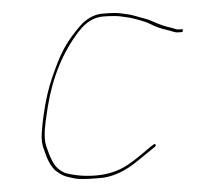

<svg xmlns="http://www.w3.org/2000/svg" viewBox="-43 -576 632 600"><g transform="rotate(-5 273.0 -276.5)"><path d="M545.5 -457.5C545.9 -460.5 544.8 -462 542.2 -462H534.2C529.5 -462 525.5 -462.8 522.1 -464.5C518.7 -466.2 514.4 -467.8 509.4 -469.5C504.3 -471.2 498.6 -473.2 492.3 -475.5C486 -477.8 478.2 -481.3 469 -486C459.7 -490.7 452.8 -494.3 448.2 -497C443.6 -499.7 438.4 -502 432.6 -504C426.7 -506 415.2 -510.3 397.9 -517C391 -519.7 384.5 -521.7 378.3 -523C372.2 -524.3 364.1 -526.2 354 -528.5C343.8 -530.8 325.3 -532 298.3 -532C279.7 -532 260.8 -525.5 241.7 -512.5C232.3 -506.2 217.9 -492 198.2 -469.9C178.6 -447.9 161.4 -421.7 146.5 -391.5C138.1 -374.5 130.8 -358.8 124.6 -344.5C118.3 -330.2 112.6 -315.2 107.4 -299.5C102.3 -283.8 98.4 -270.7 95.7 -260C93 -249.3 90.2 -237.8 87.2 -225.5C84.3 -213.2 81.2 -196.8 78 -176.5C74.7 -156.2 75.9 -138 81.3 -122C87.9 -91.6 97.8 -69.6 110.9 -56C122.5 -45.7 132.1 -39 139.7 -36C144.7 -34 153.7 -31 166.7 -27C179.6 -23 202.5 -21 235.3 -21H258.3C294.1 -23.7 329.9 -37.4 365.8 -62C385.3 -75.3 402.4 -87 417.4 -97L427.5 -104C429.7 -105.3 430.2 -107.3 428.9 -110C427.7 -112.7 425.9 -113 423.6 -111L413.6 -105C406.9 -100.3 395.6 -92.4 379.7 -81.2C363.8 -70 348.7 -60.6 334.4 -53C305.7 -37.7 272.8 -30 235.8 -30C202.4 -30 171.1 -35.2 141.7 -45.5C135.1 -47.8 127.2 -53.7 118 -63C106.7 -74.4 96.8 -98.8 88.1 -136.2C85.1 -148.9 85.4 -166.6 88.9 -189C91.4 -204.3 96.5 -227.5 104.4 -258.5C127.2 -347.6 165.5 -421.8 219.4 -481.3C236.5 -500.2 254.1 -512.6 272.1 -518.5C281.3 -521.5 291.2 -523 302.1 -523C312.9 -523 325.2 -522.3 339 -521C345.9 -520.3 352.1 -519.3 357.5 -518C363 -516.7 368.8 -515.3 374.9 -514C381 -512.7 387.6 -510.8 394.5 -508.5C401.5 -506.2 408 -503.8 413.9 -501.5C419.9 -499.2 425.2 -497 429.9 -495C434.6 -493 442.3 -488.8 453.2 -482.3C464 -475.9 475.6 -470.6 487.9 -466.5C494.8 -464.2 500.5 -462.2 504.9 -460.5C509.3 -458.8 513.6 -457.2 517.6 -455.5C521.7 -453.8 526.7 -453 532.7 -453H540.7C543.4 -453 545 -454.5 545.5 -457.5Z"/></g></svg>

Font: Proton
Style: LitIt
Weight: 500
Version: Version 1.017